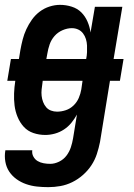

<svg xmlns="http://www.w3.org/2000/svg" viewBox="-33 -548 553 791"><path d="M166 223Q142 223 119 220.5Q96 218 74.5 210.5Q53 203 35 190Q17 177 5 159Q-7 141 -11 118Q-15 95 -11 72V71H100Q98 85 104.5 97Q111 109 122 115.5Q133 122 146.5 124.5Q160 127 174 127Q192 127 210.5 118Q229 109 241 93Q253 77 259 58.5Q265 40 268 22L284 -76Q274 -58 261 -42Q248 -26 230.5 -14.5Q213 -3 193 2.5Q173 8 154 8Q128 8 104.5 0Q81 -8 65 -25.5Q49 -43 39.5 -66Q30 -89 27 -113.5Q24 -138 25 -163.5Q26 -189 30 -215H-3L12 -305H45L51 -342Q55 -364 60.5 -385.5Q66 -407 75.5 -427.5Q85 -448 98.5 -467Q112 -486 130.5 -500Q149 -514 171 -521Q193 -528 214 -528Q239 -528 262.5 -520.5Q286 -513 302 -497Q318 -481 327.5 -459Q337 -437 340 -414L358 -520H471L435 -305H476L461 -215H420L379 37Q374 62 366 86.5Q358 111 343.5 133Q329 155 308.5 173Q288 191 264.5 202.5Q241 214 216 218.5Q191 223 166 223ZM158 -305H322Q325 -319 325.5 -333Q326 -347 325.5 -360.5Q325 -374 321 -387Q317 -400 309 -410.5Q301 -421 289 -426.5Q277 -432 263 -432Q244 -432 224.5 -423.5Q205 -415 191.5 -399.5Q178 -384 171.5 -365Q165 -346 162 -327ZM202 -88Q220 -88 238 -94Q256 -100 270 -113.5Q284 -127 291.5 -144.5Q299 -162 302 -180L307 -215H143L142 -207Q140 -193 138.5 -179.5Q137 -166 138.5 -153Q140 -140 144.5 -128Q149 -116 157 -106.5Q165 -97 177 -92.5Q189 -88 202 -88Z"/></svg>

Font: Iosevka Term Curly
Style: Bold Italic
Weight: 700
Italic angle: -9°
Designer: Belleve Invis
Foundry: Belleve Invis
Version: Version 32.3.0